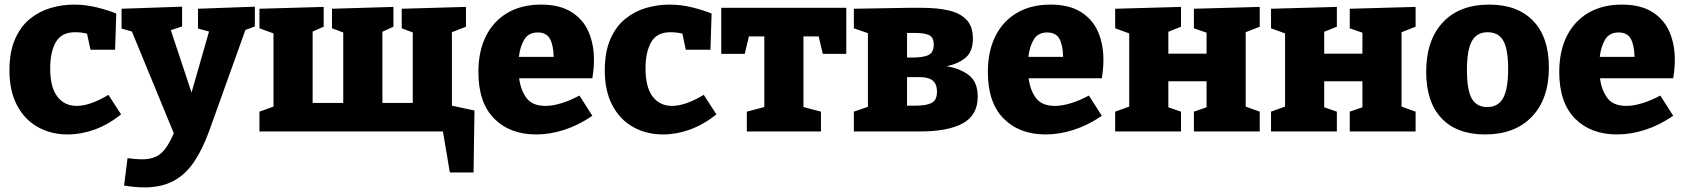

<svg xmlns="http://www.w3.org/2000/svg" viewBox="-20 -571 7321 834"><path d="M274 13Q202 13 144.5 -19Q87 -51 54 -113.5Q21 -176 21 -265Q21 -346 45.5 -401.5Q70 -457 110.5 -489.5Q151 -522 200.5 -536.5Q250 -551 302 -551Q354 -551 404.5 -538Q455 -525 485 -512L480 -355H373L358 -425Q333 -431 306 -431Q247 -431 222.5 -388Q198 -345 198 -274Q198 -192 229 -151.5Q260 -111 313 -111Q371 -111 451 -159L506 -74Q449 -29 390.5 -8Q332 13 274 13Z M519 235 534 116Q571 121 596 121Q650 121 679.5 95Q709 69 735 8L553 -434L508 -447V-533L771 -542V-456L722 -440L812 -169L888 -434L840 -447V-533L1087 -542V-456L1046 -441L889 -3Q860 77 823 132Q786 187 733.5 215Q681 243 607 243Q567 243 519 235Z M1934 178 1904 0H1107V-86L1168 -108V-426L1107 -448V-533L1386 -541V-455L1338 -434V-124H1471V-430L1422 -448V-533L1689 -541V-455L1641 -433V-124H1773V-430L1725 -448V-533L2004 -541V-455L1943 -431V-112L2041 -91L2037 178Z M2309 13Q2195 13 2126.5 -56Q2058 -125 2058 -258Q2058 -349 2091 -414.5Q2124 -480 2185 -515.5Q2246 -551 2330 -551Q2411 -551 2462 -519Q2513 -487 2536.5 -433Q2560 -379 2560 -311Q2560 -273 2553 -231H2235Q2242 -178 2267.5 -144.5Q2293 -111 2350 -111Q2380 -111 2418 -122.5Q2456 -134 2497 -156L2553 -68Q2493 -27 2431 -7Q2369 13 2309 13ZM2316 -430Q2276 -430 2257.5 -399.5Q2239 -369 2234 -324H2385Q2384 -374 2369 -402Q2354 -430 2316 -430Z M2860 13Q2788 13 2730.5 -19Q2673 -51 2640 -113.5Q2607 -176 2607 -265Q2607 -346 2631.5 -401.5Q2656 -457 2696.5 -489.5Q2737 -522 2786.5 -536.5Q2836 -551 2888 -551Q2940 -551 2990.5 -538Q3041 -525 3071 -512L3066 -355H2959L2944 -425Q2919 -431 2892 -431Q2833 -431 2808.5 -388Q2784 -345 2784 -274Q2784 -192 2815 -151.5Q2846 -111 2899 -111Q2957 -111 3037 -159L3092 -74Q3035 -29 2976.5 -8Q2918 13 2860 13Z M3224 0V-86L3300 -106V-413H3233L3215 -337H3113V-537H3656V-337H3554L3536 -413H3470V-106L3546 -86V0Z M3920 -537H3986Q4052 -537 4101.5 -525.5Q4151 -514 4178.5 -485Q4206 -456 4206 -403Q4206 -348 4175.5 -321.5Q4145 -295 4092 -283Q4150 -274 4188.5 -244.5Q4227 -215 4227 -151Q4227 -71 4162.5 -35.5Q4098 0 3978 0H3689V-86L3750 -107V-427L3689 -448V-533ZM3952 -428H3920V-321H3942Q3992 -321 4014 -332.5Q4036 -344 4036 -377Q4036 -409 4015.5 -418.5Q3995 -428 3952 -428ZM3956 -112Q4004 -112 4027 -124Q4050 -136 4050 -173Q4050 -205 4032 -220.5Q4014 -236 3976 -236H3920V-112Z M4522 13Q4408 13 4339.5 -56Q4271 -125 4271 -258Q4271 -349 4304 -414.5Q4337 -480 4398 -515.5Q4459 -551 4543 -551Q4624 -551 4675 -519Q4726 -487 4749.5 -433Q4773 -379 4773 -311Q4773 -273 4766 -231H4448Q4455 -178 4480.5 -144.5Q4506 -111 4563 -111Q4593 -111 4631 -122.5Q4669 -134 4710 -156L4766 -68Q4706 -27 4644 -7Q4582 13 4522 13ZM4529 -430Q4489 -430 4470.5 -399.5Q4452 -369 4447 -324H4598Q4597 -374 4582 -402Q4567 -430 4529 -430Z M4824 0V-86L4885 -108V-426L4824 -448V-533L5110 -541V-455L5055 -433V-338H5221V-429L5166 -448V-533L5452 -541V-455L5391 -431V-108L5452 -86V0H5166V-86L5221 -105V-218H5055V-105L5110 -86V0Z M5501 0V-86L5562 -108V-426L5501 -448V-533L5787 -541V-455L5732 -433V-338H5898V-429L5843 -448V-533L6129 -541V-455L6068 -431V-108L6129 -86V0H5843V-86L5898 -105V-218H5732V-105L5787 -86V0Z M6449 -551Q6572 -551 6640 -480Q6708 -409 6708 -278Q6708 -141 6634 -64Q6560 13 6431 13Q6308 13 6241.5 -57.5Q6175 -128 6175 -259Q6175 -396 6247 -473.5Q6319 -551 6449 -551ZM6442 -431Q6395 -431 6373.5 -392.5Q6352 -354 6352 -267Q6352 -180 6373 -143Q6394 -106 6440 -106Q6488 -106 6509.5 -145.5Q6531 -185 6531 -271Q6531 -357 6510 -394Q6489 -431 6442 -431Z M7004 13Q6890 13 6821.5 -56Q6753 -125 6753 -258Q6753 -349 6786 -414.5Q6819 -480 6880 -515.5Q6941 -551 7025 -551Q7106 -551 7157 -519Q7208 -487 7231.5 -433Q7255 -379 7255 -311Q7255 -273 7248 -231H6930Q6937 -178 6962.5 -144.5Q6988 -111 7045 -111Q7075 -111 7113 -122.5Q7151 -134 7192 -156L7248 -68Q7188 -27 7126 -7Q7064 13 7004 13ZM7011 -430Q6971 -430 6952.5 -399.5Q6934 -369 6929 -324H7080Q7079 -374 7064 -402Q7049 -430 7011 -430Z"/></svg>

Font: Bitter ExtraBold
Style: Regular
Weight: 800
Designer: Sol Matas, and Bitter project Authors
Foundry: Sol Matas
Version: Version 2.001